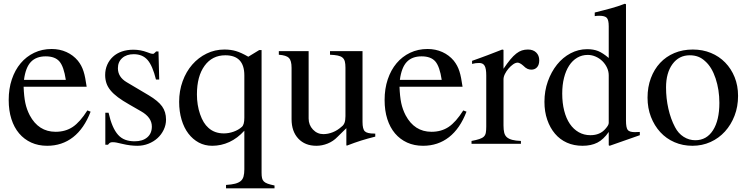

<svg xmlns="http://www.w3.org/2000/svg" viewBox="-20 -782 4066 1044"><path d="M472.7 -174.8Q437.5 -83 377.4 -36.1Q317.4 10.7 236.3 10.7Q188.5 10.7 149.9 -6.8Q111.3 -24.4 84 -56.6Q56.6 -88.9 42 -134.8Q27.3 -180.7 27.3 -238.3Q27.3 -299.8 44.4 -350.6Q61.5 -401.4 92.3 -438Q123 -474.6 166 -495.1Q209 -515.6 260.7 -515.6Q304.7 -515.6 341.3 -499Q377.9 -482.4 403.3 -452.1Q414.1 -438.5 421.4 -424.8Q428.7 -411.1 434.1 -394.5Q439.5 -377.9 443.4 -357.4Q447.3 -336.9 451.2 -310.5H108.4Q110.4 -256.8 117.7 -222.2Q125 -187.5 141.6 -155.3Q189.5 -65.4 282.2 -65.4Q335.9 -65.4 375.5 -91.8Q415 -118.2 455.1 -181.6ZM337.9 -347.7Q327.1 -419.9 303.2 -447.8Q279.3 -475.6 228.5 -475.6Q176.8 -475.6 147.9 -445.3Q119.1 -415 110.4 -347.7Z M828.1 -349.6Q809.6 -424.8 782.2 -456.1Q754.9 -487.3 707 -487.3Q668 -487.3 644.5 -466.3Q621.1 -445.3 621.1 -411.1Q621.1 -363.3 668.9 -335L789.1 -263.7Q839.8 -233.4 861.3 -203.6Q882.8 -173.8 882.8 -131.8Q882.8 -102.5 870.1 -76.2Q857.4 -49.8 836.4 -30.8Q815.4 -11.7 787.1 -0.5Q758.8 10.7 726.6 10.7Q709 10.7 688.5 8.3Q668 5.9 643.6 0Q624 -4.9 613.3 -6.8Q602.5 -8.8 592.8 -8.8Q583 -8.8 578.1 -5.9Q573.2 -2.9 567.4 4.9H552.7V-168.9H570.3Q580.1 -126 592.8 -96.7Q605.5 -67.4 622.1 -48.8Q638.7 -30.3 661.1 -22Q683.6 -13.7 711.9 -13.7Q755.9 -13.7 780.8 -35.2Q805.7 -56.6 805.7 -93.8Q805.7 -143.6 747.1 -176.8L682.6 -213.9Q646.5 -234.4 621.6 -252.9Q596.7 -271.5 581.1 -290.5Q565.4 -309.6 558.6 -330.1Q551.8 -350.6 551.8 -374Q551.8 -404.3 563 -429.7Q574.2 -455.1 594.2 -473.6Q614.3 -492.2 642.6 -502Q670.9 -511.7 705.1 -511.7Q744.1 -511.7 780.3 -498Q800.8 -489.3 811.5 -489.3Q815.4 -489.3 817.4 -491.2Q819.3 -493.2 827.1 -500L828.1 -502H841.8L845.7 -349.6Z M1389.6 -509.8H1402.3V157.2Q1402.3 174.8 1404.8 186Q1407.2 197.3 1414.6 204.6Q1421.9 211.9 1435.5 216.8Q1449.2 221.7 1472.7 226.6V242.2H1209V223.6Q1239.3 221.7 1258.3 216.8Q1277.3 211.9 1288.6 202.6Q1299.8 193.4 1304.2 177.7Q1308.6 162.1 1308.6 138.7V-71.3Q1271.5 -30.3 1227.1 -9.8Q1182.6 10.7 1133.8 10.7Q1093.8 10.7 1061 -6.8Q1028.3 -24.4 1004.4 -55.7Q980.5 -86.9 967.3 -131.3Q954.1 -175.8 954.1 -228.5Q954.1 -288.1 973.1 -340.3Q992.2 -392.6 1025.4 -430.7Q1058.6 -468.8 1103.5 -490.7Q1148.4 -512.7 1200.2 -512.7Q1234.4 -512.7 1262.7 -504.4Q1291 -496.1 1330.1 -473.6ZM1308.6 -372.1Q1308.6 -481.4 1205.1 -481.4Q1133.8 -481.4 1092.3 -424.3Q1050.8 -367.2 1050.8 -268.6Q1050.8 -210.9 1067.9 -161.1Q1085 -111.3 1113.3 -86.9Q1146.5 -56.6 1197.3 -56.6Q1223.6 -56.6 1250 -65.9Q1276.4 -75.2 1294.9 -91.8Q1308.6 -103.5 1308.6 -141.6Z M2020.5 -39.1Q1977.5 -28.3 1943.4 -17.6Q1909.2 -6.8 1866.2 9.8L1863.3 7.8V-85L1814.5 -37.1Q1792 -13.7 1761.7 -1.5Q1731.4 10.7 1700.2 10.7Q1638.7 10.7 1602.1 -28.3Q1565.4 -67.4 1565.4 -133.8V-413.1Q1565.4 -452.1 1551.3 -466.8Q1537.1 -481.4 1496.1 -484.4V-503.9H1658.2V-137.7Q1658.2 -102.5 1681.6 -77.6Q1705.1 -52.7 1738.3 -52.7Q1763.7 -52.7 1789.6 -63Q1815.4 -73.2 1837.9 -93.8Q1848.6 -101.6 1853.5 -114.7Q1858.4 -127.9 1858.4 -150.4V-414.1Q1858.4 -434.6 1855 -447.8Q1851.6 -460.9 1842.3 -468.8Q1833 -476.6 1816.4 -480Q1799.8 -483.4 1774.4 -484.4V-503.9H1951.2V-119.1Q1951.2 -80.1 1963.9 -67.9Q1976.6 -55.7 2014.6 -55.7H2020.5Z M2516.6 -174.8Q2481.4 -83 2421.4 -36.1Q2361.3 10.7 2280.3 10.7Q2232.4 10.7 2193.8 -6.8Q2155.3 -24.4 2127.9 -56.6Q2100.6 -88.9 2085.9 -134.8Q2071.3 -180.7 2071.3 -238.3Q2071.3 -299.8 2088.4 -350.6Q2105.5 -401.4 2136.2 -438Q2167 -474.6 2210 -495.1Q2252.9 -515.6 2304.7 -515.6Q2348.6 -515.6 2385.3 -499Q2421.9 -482.4 2447.3 -452.1Q2458 -438.5 2465.3 -424.8Q2472.7 -411.1 2478 -394.5Q2483.4 -377.9 2487.3 -357.4Q2491.2 -336.9 2495.1 -310.5H2152.3Q2154.3 -256.8 2161.6 -222.2Q2168.9 -187.5 2185.5 -155.3Q2233.4 -65.4 2326.2 -65.4Q2379.9 -65.4 2419.4 -91.8Q2459 -118.2 2499 -181.6ZM2381.8 -347.7Q2371.1 -419.9 2347.2 -447.8Q2323.2 -475.6 2272.5 -475.6Q2220.7 -475.6 2191.9 -445.3Q2163.1 -415 2154.3 -347.7Z M2546.9 -451.2Q2571.3 -460 2591.8 -467.3Q2612.3 -474.6 2631.3 -481.9Q2650.4 -489.3 2669.4 -496.6Q2688.5 -503.9 2710.9 -512.7L2717.8 -510.7V-408.2Q2738.3 -438.5 2754.9 -458.5Q2771.5 -478.5 2787.1 -490.7Q2802.7 -502.9 2817.9 -507.8Q2833 -512.7 2850.6 -512.7Q2878.9 -512.7 2895.5 -496.6Q2912.1 -480.5 2912.1 -454.1Q2912.1 -429.7 2900.4 -416.5Q2888.7 -403.3 2869.1 -403.3Q2858.4 -403.3 2848.1 -407.7Q2837.9 -412.1 2824.2 -425.8Q2815.4 -433.6 2807.6 -437.5Q2799.8 -441.4 2794.9 -441.4Q2783.2 -441.4 2770 -432.1Q2756.8 -422.9 2745.1 -409.2Q2733.4 -395.5 2725.6 -379.9Q2717.8 -364.3 2717.8 -350.6V-99.6Q2717.8 -76.2 2721.7 -60.5Q2725.6 -44.9 2736.3 -35.6Q2747.1 -26.4 2765.6 -21.5Q2784.2 -16.6 2812.5 -15.6V0H2543.9V-15.6Q2570.3 -20.5 2586.4 -25.9Q2602.5 -31.2 2610.8 -39.1Q2619.1 -46.9 2621.6 -60.1Q2624 -73.2 2624 -93.8V-372.1Q2624 -409.2 2615.2 -424.3Q2606.4 -439.5 2585.9 -439.5Q2575.2 -439.5 2566.9 -438.5Q2558.6 -437.5 2546.9 -434.6Z M3290 7.8V-64.5Q3261.7 -23.4 3228 -6.3Q3194.3 10.7 3147.5 10.7Q3100.6 10.7 3062.5 -6.3Q3024.4 -23.4 2997.6 -55.2Q2970.7 -86.9 2955.6 -130.9Q2940.4 -174.8 2940.4 -228.5Q2940.4 -288.1 2959 -339.8Q2977.5 -391.6 3008.8 -430.7Q3040 -469.7 3082.5 -492.2Q3125 -514.6 3172.9 -514.6Q3207 -514.6 3232.4 -504.4Q3257.8 -494.1 3290 -466.8V-638.7Q3290 -672.9 3279.8 -684.6Q3269.5 -696.3 3238.3 -696.3Q3231.4 -696.3 3226.1 -695.8Q3220.7 -695.3 3213.9 -694.3V-713.9Q3240.2 -720.7 3261.7 -726.1Q3283.2 -731.4 3302.2 -736.8Q3321.3 -742.2 3339.4 -748Q3357.4 -753.9 3377.9 -761.7L3383.8 -758.8V-127Q3383.8 -87.9 3393.1 -75.7Q3402.3 -63.5 3432.6 -63.5Q3437.5 -63.5 3444.8 -64Q3452.1 -64.5 3459 -64.5V-46.9L3294.9 10.7ZM3290 -372.1Q3290 -393.6 3280.8 -413.6Q3271.5 -433.6 3255.9 -449.2Q3240.2 -464.8 3219.2 -474.1Q3198.2 -483.4 3175.8 -483.4Q3144.5 -483.4 3118.7 -468.3Q3092.8 -453.1 3074.7 -425.3Q3056.6 -397.5 3046.9 -358.9Q3037.1 -320.3 3037.1 -273.4Q3037.1 -221.7 3047.9 -179.7Q3058.6 -137.7 3078.6 -108.4Q3098.6 -79.1 3127 -63Q3155.3 -46.9 3190.4 -46.9Q3243.2 -46.9 3272.5 -82Q3290 -101.6 3290 -113.3Z M3747.1 -512.7Q3800.8 -512.7 3845.7 -494.1Q3890.6 -475.6 3923.3 -441.9Q3956.1 -408.2 3974.6 -362.3Q3993.2 -316.4 3993.2 -260.7Q3993.2 -202.1 3974.1 -152.8Q3955.1 -103.5 3921.9 -66.9Q3888.7 -30.3 3843.3 -9.8Q3797.9 10.7 3745.1 10.7Q3692.4 10.7 3647.5 -8.8Q3602.5 -28.3 3570.3 -63.5Q3538.1 -98.6 3519.5 -146.5Q3501 -194.3 3501 -251Q3501 -308.6 3519 -356.9Q3537.1 -405.3 3569.3 -439.9Q3601.6 -474.6 3647 -493.7Q3692.4 -512.7 3747.1 -512.7ZM3730.5 -481.4Q3671.9 -481.4 3636.7 -433.6Q3601.6 -385.7 3601.6 -306.6Q3601.6 -247.1 3614.3 -190.9Q3627 -134.8 3650.4 -90.8Q3668 -56.6 3697.3 -38.1Q3726.6 -19.5 3760.7 -19.5Q3822.3 -19.5 3856.9 -73.7Q3891.6 -127.9 3891.6 -222.7Q3891.6 -293.9 3871.1 -355.5Q3850.6 -417 3815.4 -448.2Q3796.9 -465.8 3776.4 -473.6Q3755.9 -481.4 3730.5 -481.4Z"/></svg>

Font: Jomolhari
Style: Regular
Weight: 400
Designer: Christopher J. Fynn
Foundry: Christopher  J.  Fynn (Karma Drubgy¸ Tenzin).
Version: Version alpha 0.003c 2006